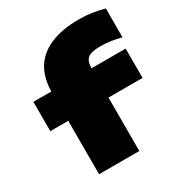

<svg xmlns="http://www.w3.org/2000/svg" viewBox="-183 -918 988 1049"><g transform="rotate(-30 311.5 -394.0)"><path d="M495 -602Q432 -602 412 -583Q392 -564 392 -525V-522H607V-337H392V0H138V-337H25V-522H138Q140 -608 176 -667Q214 -727 287 -757.5Q360 -788 464 -788Q508 -788 544 -782.5Q580 -777 623 -766V-584Q592 -592 560.5 -597Q529 -602 495 -602Z"/></g></svg>

Font: Bounded
Style: Regular
Weight: 900
Designer: Vlad Churkin
Version: Version 1.0